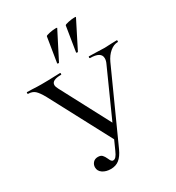

<svg xmlns="http://www.w3.org/2000/svg" viewBox="-205 -989 1033 1126"><g transform="rotate(-30 311.5 -426.5)"><path d="M137 -43Q137 -61 149 -74.5Q161 -88 182 -88Q201 -88 210.5 -78Q220 -68 228 -50Q233 -38 238 -31.5Q243 -25 251 -25Q261 -25 270 -35Q279 -45 289 -68L499 -536Q507 -553 507 -569Q507 -613 432 -613Q429 -613 429 -619Q429 -625 432 -625L474 -624Q510 -622 538 -622Q556 -622 582 -624L620 -625Q623 -625 623 -619Q623 -613 620 -613Q593 -613 567 -591.5Q541 -570 524 -533L312 -64Q294 -25 271 -6.5Q248 12 214 12Q181 12 159 -3Q137 -18 137 -43ZM12 -613Q10 -613 10 -619Q10 -625 12 -625L48 -624Q78 -622 109 -622Q156 -622 200 -624Q215 -625 237 -625Q239 -625 239 -619Q239 -613 237 -613Q172 -613 172 -580Q172 -569 181 -552L365 -204L323 -118L98 -542Q76 -582 58.5 -597.5Q41 -613 12 -613ZM257 -679Q250 -679 250 -683L277 -850Q278 -855 302.5 -860Q327 -865 344 -865Q356 -865 354 -862L261 -680Q260 -679 257 -679ZM378 -683 405 -850Q406 -855 430.5 -860Q455 -865 471 -865Q483 -865 481 -862L389 -680Q387 -678 382 -679Q377 -680 378 -683Z"/></g></svg>

Font: Cormorant SC Medium
Style: Regular
Weight: 500
Designer: Christian Thalmann (Catharsis Fonts)
Foundry: Catharsis Fonts
Version: Version 4.000